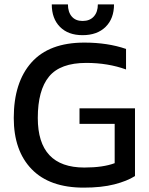

<svg xmlns="http://www.w3.org/2000/svg" viewBox="-20 -849 681 879"><path d="M217 -829H291Q291 -794 308.5 -773.5Q326 -753 358 -753Q391 -753 409.5 -773.5Q428 -794 428 -829H502Q502 -764 463.5 -726Q425 -688 358 -688Q292 -688 254.5 -726Q217 -764 217 -829ZM43 -309Q43 -472 124 -563Q205 -654 366 -654Q473 -654 557 -625V-531Q474 -561 375 -561Q256 -561 204.5 -498.5Q153 -436 153 -309Q153 -82 366 -82Q452 -82 505 -102V-282H344V-353H598V-43Q562 -20 503.5 -5Q445 10 363 10Q207 10 125 -74.5Q43 -159 43 -309Z"/></svg>

Font: Kanit
Style: Regular
Weight: 400
Designer: Katatrad Team
Foundry: Cadson Demak
Version: Version 1.001